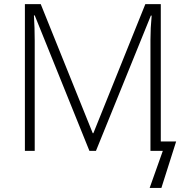

<svg xmlns="http://www.w3.org/2000/svg" viewBox="-20 -734 903 934"><path d="M415 0 148.9 -659.2H145Q148.9 -598.6 148.9 -535.2V0H101.1V-713.9H178.2L431.2 -85.9H434.1L687 -713.9H762.2V-45.9H836.9L765.1 180.2H708L772 0H711.9V-541Q711.9 -597.7 717.8 -658.2H713.9L446.8 0Z"/></svg>

Font: JBL Sans
Style: Light
Weight: 300
Version: Version 1.10